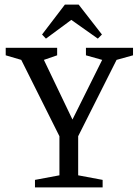

<svg xmlns="http://www.w3.org/2000/svg" viewBox="-20 -820 607 840"><path d="M133 0V-33L240 -53V-224L73 -558L5 -578V-611H230V-578L172 -558L297 -297L427 -558L356 -578V-611H562V-578L490 -558L322 -224V-53L429 -33V0ZM181 -651 164 -669 264 -800H324L426 -669L408 -651L292 -733Z"/></svg>

Font: Manuale
Style: Regular
Weight: 400
Designer: Eduardo Tunni / Pablo Cosgaya
Foundry: Eduardo Tunni / Pablo Cosgaya
Version: Version 1.002